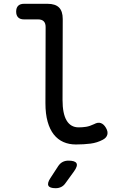

<svg xmlns="http://www.w3.org/2000/svg" viewBox="-20 -750 640 1010"><path d="M309 -224Q309 -152 330.5 -116Q352 -80 394 -80Q414 -80 433 -83Q452 -86 475 -97Q495 -108 510.5 -102.5Q526 -97 537 -78Q549 -58 544.5 -41.5Q540 -25 521 -15Q491 1 456 5.5Q421 10 379 10Q343 10 313.5 -3Q284 -16 263 -42.5Q242 -69 230.5 -110Q219 -151 219 -207L220 -608Q220 -628 210 -638Q200 -648 180 -648H106Q86 -648 75.5 -658.5Q65 -669 65 -689Q65 -709 75.5 -719.5Q86 -730 106 -730H230Q271 -730 290.5 -710.5Q310 -691 310 -650ZM245 187 286 124Q296 109 309.5 102Q323 95 340 95Q375 95 382.5 109Q390 123 369 152L324 214Q315 227 302 233.5Q289 240 273 240Q241 240 234.5 226.5Q228 213 245 187Z"/></svg>

Font: Maple Mono NL
Style: Regular
Weight: 400
Monospace: yes
Designer: subframe7536
Version: Version 7.000